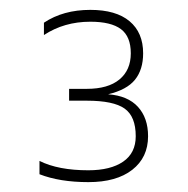

<svg xmlns="http://www.w3.org/2000/svg" viewBox="-20 -729 380 389"><path d="M60 -376V-403Q98 -384 159 -384Q204 -384 229.5 -401.5Q255 -419 255 -453Q255 -493 232.5 -509Q210 -525 156 -525H120V-549H156Q199 -549 222 -568Q245 -587 245 -621Q245 -655 225 -670Q205 -685 163 -685Q110 -685 69 -658V-683Q108 -709 163 -709Q215 -709 242.5 -686Q270 -663 270 -621Q270 -588 253.5 -567.5Q237 -547 199 -538Q239 -535 259.5 -512.5Q280 -490 280 -453Q280 -410 248 -385Q216 -360 159 -360Q101 -360 60 -376Z"/></svg>

Font: Prompt Thin
Style: Regular
Weight: 250
Designer: Katatrad Team
Foundry: CadsonDemak
Version: Version 1.001